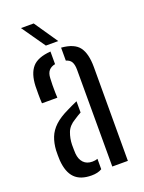

<svg xmlns="http://www.w3.org/2000/svg" viewBox="-144 -826 678 901"><g transform="rotate(-20 194.5 -375.5)"><path d="M36.9 -111.3Q36.4 -124 36.2 -136.3Q36 -148.5 36.5 -161.5Q38.7 -197.4 49.9 -225.7Q61 -254 85.9 -277.5Q110.8 -300.9 154.6 -321.7Q166.4 -327.5 179.2 -333.6Q191.9 -339.6 205.3 -345.3V-289.2Q197.5 -285.2 188.9 -279.8Q180.2 -274.5 170.3 -267.9Q137.9 -249 127.2 -220.4Q116.5 -191.8 115.8 -160.7Q115.8 -146.9 116 -136.8Q116.2 -126.7 116.7 -116.7Q119.2 -87.1 135.2 -70.3Q151.1 -53.5 178.9 -53.5Q193.8 -53.5 205.3 -57.9V-5.9Q185 6.3 153.6 6.3Q98.1 6.3 69.8 -22.6Q41.4 -51.4 36.9 -111.3ZM49.8 -391.7Q48.4 -412.8 48.4 -435.4Q48.3 -458.1 48.8 -478.5Q51.4 -539.3 78.2 -570.3Q105 -601.4 170.3 -606.4V-543.4Q150.5 -539.7 139 -526.9Q127.6 -514.1 126.6 -489Q125.6 -474.5 125.4 -455.3Q125.1 -436 125.6 -418.6Q126.1 -401.2 126.6 -391.7ZM258.4 0V-483.3Q258.4 -508.4 250.5 -522.5Q242.6 -536.5 223.4 -541.6V-606.4Q287.8 -601.3 312.3 -568.3Q336.8 -535.2 336.8 -468.2L336.2 0ZM159.6 -640 77.9 -757.1H141.4L221.5 -640Z"/></g></svg>

Font: Big Shoulders Stencil Text Thin
Style: Regular
Weight: 100
Designer: Patric King
Foundry: XO Type Co
Version: Version 2.001